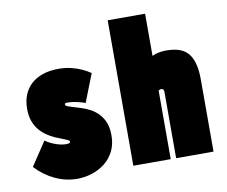

<svg xmlns="http://www.w3.org/2000/svg" viewBox="-78 -797 1075 910"><g transform="rotate(-10 459.0 -342.5)"><path d="M324 -332 377 -467Q360 -479 336 -490Q312 -501 284 -507.5Q256 -514 226 -514Q182 -514 148.5 -502.5Q115 -491 92 -469.5Q69 -448 57.5 -418.5Q46 -389 46 -352Q46 -318 55.5 -292.5Q65 -267 80.5 -249Q96 -231 114.5 -218.5Q133 -206 151 -198Q169 -190 184.5 -184.5Q200 -179 209.5 -174.5Q219 -170 219 -165Q219 -162 217.5 -160Q216 -158 213 -157.5Q210 -157 206.5 -156.5Q203 -156 198 -156Q183 -156 164.5 -161Q146 -166 129 -174Q112 -182 101 -191L25 -77Q66 -33 117.5 -9Q169 15 224 15Q259 15 293.5 4Q328 -7 356 -28.5Q384 -50 401 -83Q418 -116 418 -160Q418 -197 407.5 -222.5Q397 -248 380 -265.5Q363 -283 342.5 -294Q322 -305 301.5 -311.5Q281 -318 264 -323Q247 -328 236.5 -332Q226 -336 226 -343Q226 -345 227 -346Q228 -347 229.5 -348Q231 -349 234 -349Q237 -349 241 -349Q256 -349 272.5 -346Q289 -343 303.5 -339Q318 -335 324 -332Z M675 -497V-700H495V0H675V-330Q678 -332 680 -333Q682 -334 684 -334.5Q686 -335 688 -335Q691 -335 693.5 -334Q696 -333 697.5 -331Q699 -329 700 -326.5Q701 -324 701 -321V0H881V-346Q881 -385 875 -413Q869 -441 857.5 -460Q846 -479 829.5 -490Q813 -501 791.5 -506Q770 -511 744 -511Q729 -511 715 -509Q701 -507 691 -503.5Q681 -500 675 -497Z"/></g></svg>

Font: Advent Pro Black
Style: Regular
Weight: 900
Version: Version 3.000